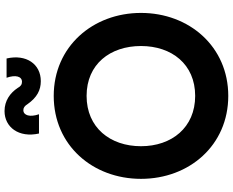

<svg xmlns="http://www.w3.org/2000/svg" viewBox="-110 -907 1027 847"><g transform="rotate(-90 403.5 -483.5)"><path d="M469 -817C545 -817 589 -882 569 -968H484C498 -928 490 -900 466 -900C454 -900 446 -906 439 -919C417 -952 383 -977 337 -977C266 -977 218 -914 238 -825H323C309 -865 318 -894 341 -894C352 -894 360 -888 368 -875C397 -834 429 -817 469 -817ZM404 10C621 10 770 -162 770 -375C770 -588 621 -760 404 -760C186 -760 38 -588 38 -375C38 -162 186 10 404 10ZM404 -136C264 -136 182 -240 182 -375C182 -511 264 -615 404 -615C544 -615 624 -511 624 -375C624 -240 544 -136 404 -136Z"/></g></svg>

Font: Oakes Bold
Style: Regular
Weight: 700
Designer: Samuel Oakes
Foundry: Samuel Oakes
Version: Version 1.003;PS 001.003;hotconv 1.0.88;makeotf.lib2.5.64775